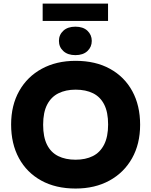

<svg xmlns="http://www.w3.org/2000/svg" viewBox="-20 -1052 852 1081"><path d="M405.5 9.5Q293.6 9.5 212.1 -35.5Q130.6 -80.5 86.6 -161.5Q42.6 -242.5 42.6 -351Q42.6 -459 88.1 -539.7Q133.6 -620.5 215.6 -665Q297.6 -709.5 405.5 -709.5Q518 -709.5 599.4 -664.5Q680.9 -619.5 724.9 -538.7Q768.9 -458 768.9 -349.5Q768.9 -241.5 723.4 -160.8Q677.9 -80 596.2 -35.3Q514.5 9.5 405.5 9.5ZM405.5 -152.8Q461.7 -152.8 502.6 -173.2Q543.5 -193.6 566.1 -237.7Q588.7 -281.9 588.7 -351Q588.7 -420.1 566.8 -463.3Q545 -506.4 504.1 -526.8Q463.2 -547.2 405.5 -547.2Q350.3 -547.2 309.2 -526.8Q268 -506.4 245.5 -463Q222.9 -419.6 222.9 -349.5Q222.9 -280.9 244.7 -237.2Q266.6 -193.6 307.7 -173.2Q348.8 -152.8 405.5 -152.8ZM404.5 -741.6Q361.2 -741.6 336.5 -764.6Q311.8 -787.5 311.8 -821.7Q311.8 -855.9 336.5 -878.9Q361.2 -901.8 404.5 -901.8Q447.9 -901.8 472.3 -878.9Q496.7 -855.9 496.7 -821.7Q496.7 -787.5 472.3 -764.6Q447.9 -741.6 404.5 -741.6ZM220.2 -934V-1031.8H588.3V-934Z"/></svg>

Font: REM Medium
Style: Regular
Weight: 500
Designer: Octavio Pardo
Foundry: Ashler Design
Version: Version 1.005;gftools[0.9.28]